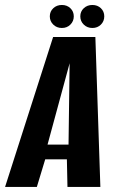

<svg xmlns="http://www.w3.org/2000/svg" viewBox="-51 -737 465 757"><path d="M-31 0 158.4 -591H325L344.7 0H215L212.7 -108.9H127.3L94.3 0ZM136.4 -166.8H219.2L223.5 -487.6ZM193 -626.7Q172.7 -626.7 159.1 -640Q145.4 -653.3 145.4 -672.5Q145.4 -691.8 159.1 -704.6Q172.7 -717.4 193 -717.4Q213.2 -717.4 226.5 -704.6Q239.9 -691.8 239.9 -672.5Q239.9 -653.3 226.5 -640Q213.2 -626.7 193 -626.7ZM313.2 -626.7Q293 -626.7 279.3 -640Q265.6 -653.3 265.6 -672.5Q265.6 -691.8 279.3 -704.6Q293 -717.4 313.2 -717.4Q333.5 -717.4 346.8 -704.6Q360.1 -691.8 360.1 -672.5Q360.1 -653.3 346.8 -640Q333.5 -626.7 313.2 -626.7Z"/></svg>

Font: Alumni Sans Thin
Style: Italic
Weight: 100
Italic angle: -8°
Designer: Robert E. Leuschke
Foundry: Robert E. Leuschke
Version: Version 1.016